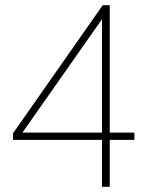

<svg xmlns="http://www.w3.org/2000/svg" viewBox="-20 -720 573 740"><path d="M373 0V-679L390 -670L58 -197L44 -209H498V-181H30V-206L376 -700H403V0Z"/></svg>

Font: Fustat ExtraLight
Style: Regular
Weight: 250
Designer: Mohamed Gaber, Khaled Hosny, Laura Garcia Mut
Foundry: Kief Type Foundry, Alif Type Foundry, Hard Type Foundry
Version: Version 1.007